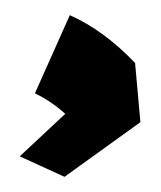

<svg xmlns="http://www.w3.org/2000/svg" viewBox="-20 -660 212 253"><path d="M158 -577 165 -499 65 -427 6 -454 66 -510Q47 -527 26 -537L72 -640Q117 -620 158 -577Z"/></svg>

Font: Shorif Bongobondhu UNICODE
Style: Bold
Weight: 700
Designer: Shorif Uddin Shishir, Shorif art & Design, e-mail : shorifart@gmail.com, facebook : Shorif2001
Foundry: Lipighor Font Foundry
Version: Designed By Shorif Uddin Shishir | Build By Niladri